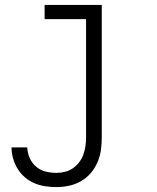

<svg xmlns="http://www.w3.org/2000/svg" viewBox="-20 -550 640 783"><path d="M210 213Q187 213 164 209.5Q141 206 120 197Q99 188 81.5 173Q64 158 52 138.5Q40 119 33.5 96.5Q27 74 27 51H91Q92 73 101 94Q110 115 127 129.5Q144 144 166 149.5Q188 155 210 155Q228 155 245.5 150.5Q263 146 277.5 136Q292 126 303 111.5Q314 97 320 80Q326 63 328.5 45.5Q331 28 331 10V-472H162V-530H395V10Q395 36 391.5 62Q388 88 377.5 112Q367 136 350 156Q333 176 310 189Q287 202 261.5 207.5Q236 213 210 213Z"/></svg>

Font: Iosevka Slab Light Extended
Style: Regular
Weight: 300
Width: 7
Monospace: yes
Designer: Belleve Invis
Foundry: Belleve Invis
Version: Version 11.1.0; ttfautohint (v1.8.3)